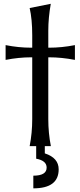

<svg xmlns="http://www.w3.org/2000/svg" viewBox="-20 -777 428 1021"><path d="M137.7 0Q151.4 -70.3 151.4 -143.6V-472.2H146.5Q79.1 -472.2 9.8 -458.5V-537.1Q78.6 -523.4 146.5 -523.4H151.4V-589.8Q151.4 -674.3 137.7 -734.4L250 -756.8Q236.8 -681.2 236.8 -614.7V-523.4H241.7Q308.1 -523.4 378.4 -537.1V-458.5Q307.6 -472.2 241.7 -472.2H236.8V-143.6Q236.8 -69.8 250.5 0H218.3V38.6Q292 62.5 292 123.5Q292 224.6 157.2 224.6V157.2Q228 157.2 228 114.3Q228 77.1 172.4 66.9V0Z"/></svg>

Font: Classica
Style: Book
Weight: 400
Designer: Wojciech Kalinowski "wmk69" (wmk69@o2.pl)
Foundry: Wojciech Kalinowski "wmk69" (wmk69@o2.pl)
Version: Version 2.1.1; 2021-05-14